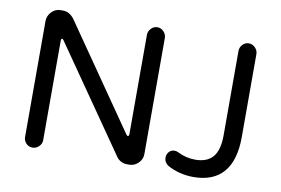

<svg xmlns="http://www.w3.org/2000/svg" viewBox="-74 -813 1388 950"><g transform="rotate(10 619.5 -338.5)"><path d="M94 -39V-622Q94 -648 113 -668Q132 -688 158 -688H171Q202 -688 226 -658L586 -138Q591 -132 594 -132Q596 -132 598 -135Q600 -138 600 -142V-642Q600 -660 613.5 -674Q627 -688 645 -688Q663 -688 676.5 -674Q690 -660 690 -642V-59Q690 -32 670.5 -13Q651 6 625 6H613Q598 6 583.5 -1.5Q569 -9 561 -21L198 -544Q194 -550 190 -550Q188 -550 186.5 -547Q185 -544 185 -540V-39Q185 -21 171 -7.5Q157 6 139 6Q120 6 107 -7.5Q94 -21 94 -39ZM834 -101Q845 -101 852 -97Q895 -75 942 -75Q1001 -75 1030.5 -109Q1060 -143 1060 -219V-642Q1060 -660 1073 -674Q1086 -688 1104 -688Q1123 -688 1136.5 -674Q1150 -660 1150 -642V-225Q1150 -108 1099 -48.5Q1048 11 948 11Q877 11 817 -22Q796 -36 796 -60Q796 -76 806.5 -88.5Q817 -101 834 -101Z"/></g></svg>

Font: 寒蝉全圆体
Style: Regular
Weight: 400
Designer: Warren2060
      Designed by Motoya company      

      [Varela Round]
      Joe Prince(Latin component); Avraham Cornf
Foundry: ChillType
Version: Version 3.200